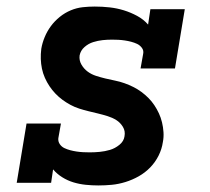

<svg xmlns="http://www.w3.org/2000/svg" viewBox="-20 -558 640 586"><path d="M280 8Q261 8 241.5 6Q222 4 204 -1.5Q186 -7 170 -17Q154 -27 142 -41L136 0H31L61 -181H166L158 -136Q157 -126 162.5 -118Q168 -110 176.5 -106Q185 -102 194.5 -99.5Q204 -97 214 -95.5Q224 -94 234 -93.5Q244 -93 254 -93Q269 -93 284.5 -94.5Q300 -96 315.5 -100.5Q331 -105 344.5 -116Q358 -127 360 -142Q363 -158 355 -171Q347 -184 335 -191.5Q323 -199 308.5 -203.5Q294 -208 279.5 -211.5Q265 -215 250.5 -218.5Q236 -222 222 -226.5Q208 -231 195 -238Q182 -245 170.5 -253.5Q159 -262 149 -272.5Q139 -283 131 -295Q123 -307 117 -320.5Q111 -334 108 -348.5Q105 -363 104.5 -378Q104 -393 106 -409Q109 -427 116.5 -445Q124 -463 135.5 -478.5Q147 -494 162.5 -506.5Q178 -519 196 -526.5Q214 -534 232.5 -536Q251 -538 269 -538Q292 -538 314.5 -535.5Q337 -533 358 -526.5Q379 -520 398.5 -509.5Q418 -499 432 -483L439 -530H544L514 -349H409L417 -394Q419 -404 413 -412Q407 -420 398.5 -424Q390 -428 380.5 -430.5Q371 -433 361 -434.5Q351 -436 341.5 -436.5Q332 -437 322 -437Q307 -437 293 -435.5Q279 -434 264.5 -429.5Q250 -425 238 -414.5Q226 -404 223 -389Q221 -374 228.5 -361Q236 -348 247.5 -339.5Q259 -331 273 -326.5Q287 -322 301.5 -318.5Q316 -315 331 -312Q346 -309 360 -304Q374 -299 387 -292.5Q400 -286 411.5 -277.5Q423 -269 433 -259Q443 -249 451 -237Q459 -225 465 -212Q471 -199 474.5 -184.5Q478 -170 479 -154.5Q480 -139 477 -124Q474 -103 464 -83Q454 -63 438.5 -47Q423 -31 403.5 -20Q384 -9 363 -2.5Q342 4 321.5 6Q301 8 280 8Z"/></svg>

Font: Iosevka Curly Slab ExObl
Style: Bold
Weight: 700
Width: 7
Italic angle: -9°
Monospace: yes
Designer: Belleve Invis
Foundry: Belleve Invis
Version: Version 11.0.0; ttfautohint (v1.8.3)